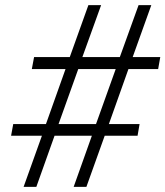

<svg xmlns="http://www.w3.org/2000/svg" viewBox="-20 -731 647 751"><path d="M339.4 -200.2H193.4L122.1 0H72.3L144 -200.2H23.4L31.7 -245.6H159.7L236.3 -460.9H104.5L113.3 -507.8H252.9L325.7 -710.9H375.5L302.2 -507.8H448.7L522 -710.9H571.8L499 -507.8H606.9L598.6 -460.9H482.4L405.8 -245.6H525.9L518.1 -200.2H389.6L317.9 0H268.1ZM209 -245.6H355.5L432.6 -460.9H286.1Z"/></svg>

Font: RobotoInd Light
Style: Italic
Weight: 300
Italic angle: -12°
Designer: Google
Version: Version 2.001151; 2014